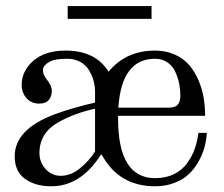

<svg xmlns="http://www.w3.org/2000/svg" viewBox="-20 -617 751 644"><path d="M207 -553.7V-596.7H488.3V-553.7ZM29.3 -92.8Q29.3 -184.1 165.5 -234.4Q227.1 -256.8 298.8 -272.9V-310.5Q298.8 -328.1 293.9 -345.9Q289.1 -363.8 278.8 -381.1Q268.6 -398.4 249.5 -409.2Q230.5 -419.9 205.1 -419.9Q166 -419.9 148.9 -411.1Q124 -398.4 124 -381.8Q124 -367.2 135.7 -352.1Q153.8 -330.1 153.8 -312Q153.8 -294.4 144 -282Q134.3 -269.5 111.3 -269.5Q85.4 -269.5 69.1 -287.6Q52.7 -305.7 52.7 -332Q52.7 -378.9 91.8 -413.1Q130.9 -447.3 200.2 -447.3Q300.3 -447.3 344.2 -376.5Q402.3 -447.3 500 -447.3Q537.1 -447.3 566.7 -433.8Q596.2 -420.4 614.7 -398.7Q633.3 -377 645.8 -347.7Q658.2 -318.4 663.1 -288.8Q668 -259.3 668 -228.5H376V-219.7Q376 -19.5 500 -19.5Q536.6 -19.5 564.5 -33.4Q592.3 -47.4 608.6 -70.8Q625 -94.2 633.5 -118.9Q642.1 -143.6 645.5 -171.4H673.8Q672.4 -148.9 666.7 -126.2Q661.1 -103.5 647.9 -78.9Q634.8 -54.2 616 -35.4Q597.2 -16.6 567.1 -4.4Q537.1 7.8 500 7.8Q378.9 7.8 321.3 -98.1H318.4Q251 7.8 152.3 7.8Q98.1 7.8 63.7 -17.1Q29.3 -42 29.3 -92.8ZM112.3 -103.5Q112.3 -72.8 133.1 -50Q153.8 -27.3 183.6 -27.3Q217.3 -27.3 248 -52.2Q278.8 -77.1 298.8 -108.9V-252.4Q231 -237.8 175.8 -207Q112.3 -171.4 112.3 -103.5ZM377 -255.9H545.4Q568.4 -255.9 576.7 -266.6Q585 -277.3 585 -296.4Q585 -316.4 581.1 -335.9Q577.1 -355.5 568.4 -375.2Q559.6 -395 542 -407.5Q524.4 -419.9 500 -419.9Q387.7 -419.9 377 -255.9Z"/></svg>

Font: Theano Modern
Style: Regular
Weight: 400
Designer: Alexey Kryukov
Version: Version 2.00